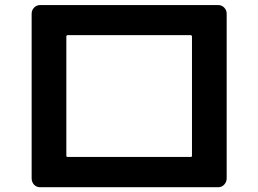

<svg xmlns="http://www.w3.org/2000/svg" viewBox="-20 -747 1040 773"><path d="M247.1 -599.6V-120.1Q247.1 -115.2 252 -115.2H748Q752.9 -115.2 752.9 -120.1V-599.6Q752.9 -604.5 748 -605.5H252Q247.1 -604.5 247.1 -599.6ZM141.6 6.8Q127 6.8 117.2 -3.4Q107.4 -13.7 107.4 -29.3V-691.4Q107.4 -706.1 117.2 -716.3Q127 -726.6 141.6 -726.6H858.4Q873 -726.6 882.8 -716.3Q892.6 -706.1 892.6 -691.4V-29.3Q892.6 -14.6 882.8 -3.9Q873 6.8 858.4 6.8H247.1Z"/></svg>

Font: Rounded-L Mgen+ 1mn bold
Style: Bold
Weight: 700
Designer: [Source Han Sans]
Ryoko NISHIZUKA  (kana & ideographs); Paul D. Hunt (Latin, Greek & Cyrillic); Wenlong ZHANG  (bopomofo
Version: Version 1.059.20150602